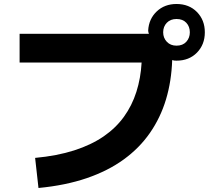

<svg xmlns="http://www.w3.org/2000/svg" viewBox="-20 -870 1040 947"><path d="M169.8 57.2 153.2 -91.2Q262 -101.3 345.7 -128.2Q429.3 -155 490.3 -196.7Q551.2 -238.5 591.2 -294Q631.2 -349.5 652.7 -417Q674.2 -484.5 678.5 -561.7H76.7V-703.3H714.5Q712.8 -707.3 711.8 -711.5Q710.8 -715.7 710.8 -719.8Q714.2 -776.8 753 -813.6Q791.8 -850.3 850.7 -850.3Q912.7 -850.3 951.5 -810.7Q990.3 -771 990.3 -710.7Q990.3 -650.2 951.5 -610.5Q912.7 -570.8 850.7 -570.8Q844.8 -570.8 839.7 -571.3Q834.5 -571.8 829.3 -573.7Q825.8 -469.7 798.7 -379.5Q771.5 -289.3 719.5 -214.4Q667.5 -139.5 589.9 -83.3Q512.3 -27 407.8 8.7Q303.3 44.5 169.8 57.2ZM850.7 -644.8Q881.5 -644.8 898.9 -664Q916.3 -683.2 916.3 -710.7Q916.3 -739 898.9 -757.7Q881.5 -776.3 850.7 -776.3Q820.7 -776.3 802.8 -757.7Q784.8 -739 784.8 -710.7Q784.8 -683.2 802.8 -664Q820.7 -644.8 850.7 -644.8Z"/></svg>

Font: Murecho Thin
Style: Regular
Weight: 100
Designer: Neil Summerour
Foundry: Positype
Version: Version 1.010